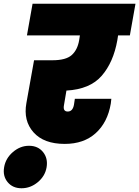

<svg xmlns="http://www.w3.org/2000/svg" viewBox="-119 -760 744 1026"><path d="M25 -571 55 -740H605L575 -571H512L508 -545Q487 -427 424.5 -355Q362 -283 236 -276L223 -199Q216 -164 243 -164Q269 -164 276 -199L281 -232H476Q474 -213 473 -206Q456 -106 392.5 -48.5Q329 9 227 9Q115 9 60 -53Q5 -115 22 -209L63 -438H161Q233 -438 264 -465.5Q295 -493 304 -545L308 -571ZM-4 246Q-51 246 -78 213.5Q-105 181 -97 134Q-89 86 -50 52.5Q-11 19 36 19Q84 19 111 52.5Q138 86 130 134Q122 181 83 213.5Q44 246 -4 246Z"/></svg>

Font: Poppins Black
Style: Italic
Weight: 900
Italic angle: -10°
Designer: Ninad Kale (Devanagari), Jonny Pinhorn (Latin)
Foundry: Indian Type Foundry
Version: Version 3.200;PS 1.000;hotconv 16.6.54;makeotf.lib2.5.65590